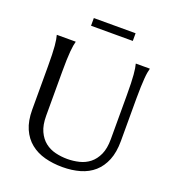

<svg xmlns="http://www.w3.org/2000/svg" viewBox="-155 -986 1020 1122"><g transform="rotate(20 355.0 -425.5)"><path d="M570.8 -508.8Q570.8 -550.3 569.8 -581.3Q568.8 -612.3 566.9 -635Q564.9 -657.7 562.5 -672.9Q560.1 -688 557.1 -698.2V-700.2H644V-698.2Q641.1 -688 638.4 -672.9Q635.7 -657.7 634 -635Q632.3 -612.3 631.1 -581.3Q629.9 -550.3 629.9 -508.8V-245.1Q629.9 -175.3 609.9 -126Q589.8 -76.7 554.2 -45.2Q518.6 -13.7 468.8 0.7Q418.9 15.1 359.9 15.1Q300.8 15.1 249.8 1.5Q198.7 -12.2 160.9 -42.7Q123 -73.2 101.6 -121.8Q80.1 -170.4 80.1 -240.2V-508.8Q80.1 -550.3 79.1 -581.3Q78.1 -612.3 76.2 -635Q74.2 -657.7 71.5 -672.9Q68.8 -688 65.9 -698.2V-700.2H183.1V-698.2Q180.2 -688 177.5 -672.9Q174.8 -657.7 172.9 -635Q170.9 -612.3 169.9 -581.3Q168.9 -550.3 168.9 -508.8V-234.9Q168.9 -176.8 186.3 -138.9Q203.6 -101.1 231.9 -78.9Q260.3 -56.6 296.4 -47.9Q332.5 -39.1 370.1 -39.1Q407.7 -39.1 443.8 -47.9Q480 -56.6 508.1 -78.9Q536.1 -101.1 553.5 -138.9Q570.8 -176.8 570.8 -234.9ZM235.4 -866.2H495.1V-818.4H235.4Z"/></g></svg>

Font: Marcellus SC
Style: Regular
Weight: 400
Designer: Astigmatic (AOETI)
Foundry: Astigmatic (AOETI)
Version: Version 1.001